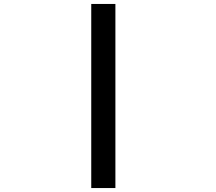

<svg xmlns="http://www.w3.org/2000/svg" viewBox="-20 -820 1090 970"><path d="M441 -800H563V130H441Z"/></svg>

Font: League Mono Extended SemiBold
Style: Regular
Weight: 600
Width: 9
Designer: Tyler Finck
Foundry: The League of Moveable Type / Tyler Finck
Version: Version 2.210